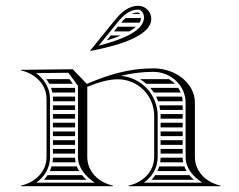

<svg xmlns="http://www.w3.org/2000/svg" viewBox="-20 -640 820 660"><path d="M384.8 -548 371.8 -532H424.3C433.3 -537.1 441.1 -542.5 447.3 -548ZM360.5 -518C356.1 -512.7 351.8 -507.3 347.5 -502H350.2C366.6 -507 381.7 -512.4 395.2 -518ZM432.1 -592H461.6C459.2 -595.4 456.2 -597 454 -597C446.3 -597 439.1 -595.2 432.1 -592ZM411.5 -578C406.4 -573.3 401.3 -568 396.2 -562H459.5C462.7 -567.2 464.6 -572.5 464.9 -578ZM291 -465C400.9 -485.5 500 -520.5 500 -575C500 -599.8 479.8 -620 455 -620C423.1 -620 397.8 -599 375.7 -571.7L290 -466ZM319.1 -482.9 385 -564.1C404.5 -588.1 426.2 -607 454 -607C465.6 -607 475 -594.9 475 -580C475 -533.6 400.2 -504 319.1 -482.9ZM561.2 -368H461.3C469 -363.3 476.2 -357.9 482.9 -352H581.3C575.4 -358.1 568.6 -363.5 561.2 -368ZM592.5 -338H496.6C501 -332.9 504.9 -327.6 508.6 -322H601.1C598.7 -327.6 595.9 -333 592.5 -338ZM605.6 -308H516.6C519.1 -302.8 521.4 -297.5 523.4 -292H607.9C607.6 -297.5 606.8 -302.8 605.6 -308ZM608 -202V-218H532V-202ZM608 -188H532V-172H608ZM608 -158H532V-142H608ZM608 -128H532V-112H608ZM608 -278H527.6C528.9 -272.8 529.9 -267.4 530.7 -262H608ZM608 -248H531.9C532 -246 532 -244 532 -242V-232H608ZM609.7 -82C608.7 -87.2 608.1 -92.5 608 -98H532C531.9 -92.6 531.4 -87.2 530.5 -82ZM613.7 -68H527.3C525.7 -62.5 523.6 -57.1 521.2 -52H621.3C618.3 -57.1 615.7 -62.5 613.7 -68ZM631.1 -38H513.5C509.7 -32.3 505.6 -26.9 501.1 -22H646.2C640.7 -27.1 635.6 -32.4 631.1 -38ZM238 -202V-218H162V-202ZM238 -188H162V-172H238ZM238 -158H162V-142H238ZM238 -128H162V-112H238ZM238 -338H155.5C157.4 -332.8 158.8 -327.5 159.9 -322H238ZM238 -308H161.7C161.9 -305.4 162 -302.7 162 -300V-292H238ZM238 -278H162V-262H238ZM238 -248H162V-232H238ZM239.8 -82C238.7 -87.1 238.1 -92.5 238 -98H162C161.9 -92.6 161.4 -87.2 160.5 -82ZM243.9 -68H157.3C155.7 -62.5 153.6 -57.1 151.2 -52H251.9C248.7 -57.1 246 -62.5 243.9 -68ZM261.9 -38H143.5C139.7 -32.3 135.6 -26.9 131 -22H277.1C271.6 -27.2 266.5 -32.5 261.9 -38ZM139.2 -368C143 -362.9 146.4 -357.5 149.3 -352H230.5C226.6 -357.3 222.7 -362.7 218.7 -368ZM140 -100C140 -51 102 -13 52 -2V0H368V-2C318 -13 280 -51 280 -100V-341.4C313 -355.1 350.7 -367.5 385.1 -367.5C454 -367.5 510 -311.3 510 -242V-100C510 -51 472 -13 422 -2V0H738V-2C688 -13 650 -51 650 -100V-287C650 -352.1 585.9 -405 507 -405C424.4 -405 354.8 -384 278.4 -351.6L230 -402L52 -400V-398C102 -387 140 -349 140 -300ZM248 -345.2V-100C248 -63.9 272.7 -35.3 305.5 -12H104.5C133.6 -32.7 152 -63.3 152 -100V-300C152 -337.4 132 -368.7 103.7 -388.6L214.9 -389.9ZM394.8 -379.2C430.8 -388 467.6 -393 507 -393C568.3 -393 618 -345.5 618 -287V-100C618 -63.4 642 -34.1 675.5 -12H474.5C503.6 -32.7 522 -63.3 522 -100V-242C522 -314.5 465.9 -374 394.8 -379.2Z"/></svg>

Font: SortefaxS02
Style: Medium
Weight: 500
Designer: gluk
Foundry: gluk
Version: Version 0.261